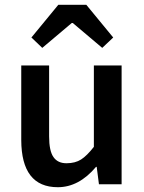

<svg xmlns="http://www.w3.org/2000/svg" viewBox="-20 -762 596 794"><path d="M109.9 -606.9 221.2 -742.2H336.9L448.2 -606.9L402.8 -564L280.8 -667H276.9L154.8 -564ZM219.2 12.2Q68.4 12.2 67.9 -183.1V-491.2H183.1V-198.2Q183.1 -137.7 201.2 -112.3Q218.8 -86.9 254.9 -86.9Q291 -86.9 315.4 -102.5Q339.8 -118.2 368.2 -154.8V-491.2H482.9V0H389.2L379.9 -71.8H377Q306.2 12.2 219.2 12.2Z"/></svg>

Font: SourceSansPro-Semibold
Style: Regular
Weight: 600
Designer: Paul D. Hunt
Foundry: Adobe Systems Incorporated
Version: Version 2.020;PS 2.0;hotconv 1.0.86;makeotf.lib2.5.63406